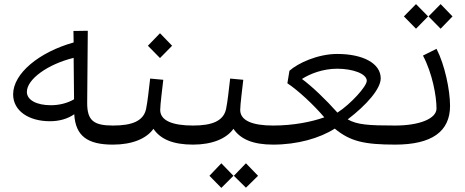

<svg xmlns="http://www.w3.org/2000/svg" viewBox="-20 -705 2267 936"><path d="M530 0 550 -12V-81L530 -93C435 -93 405 -119 405 -203L408 -555L338 -554L339 -498C171 -451 44 -347 44 -245C44 -164 121 -114 223 -114C270 -114 310 -126 342 -148C348 -41 408 0 530 0ZM111 -257C111 -319 213 -392 339 -423L341 -221C309 -202 268 -192 228 -192C159 -192 111 -217 111 -257Z M531 0C624 0 694 -29 728 -77C762 -27 822 0 921 0L940 -12V-81L921 -93C821 -93 761 -117 761 -169C761 -196 772 -278 776 -316L712 -322C705 -260 699 -207 692 -173C679 -115 624 -93 531 -93L512 -81V-12ZM701 -482 760 -422 819 -482 760 -543Z M921 0C1014 0 1084 -29 1118 -77C1152 -27 1212 0 1311 0L1330 -12V-81L1311 -93C1211 -93 1151 -117 1151 -169C1151 -196 1162 -278 1166 -316L1102 -322C1095 -260 1089 -207 1082 -173C1069 -115 1014 -93 921 -93L902 -81V-12ZM1001 152 1059 211 1118 152 1059 91ZM1120 152 1179 210 1238 152 1179 91Z M1311 0C1430 0 1538 -31 1612 -78C1687 -16 1755 0 1908 0L1927 -12V-81L1908 -93C1775 -93 1721 -97 1675 -123C1767 -193 1836 -272 1836 -323C1836 -397 1748 -442 1624 -442C1529 -442 1432 -397 1391 -360L1381 -299C1434 -264 1509 -194 1561 -133C1499 -111 1411 -93 1311 -93L1292 -81V-12ZM1452 -320C1491 -345 1553 -370 1624 -370C1699 -370 1768 -346 1768 -311C1768 -284 1690 -198 1625 -156C1568 -220 1501 -284 1452 -320Z M1906 0C2084 0 2174 -63 2174 -189C2174 -266 2148 -390 2108 -467L2042 -434C2088 -347 2108 -236 2108 -176C2108 -127 2026 -93 1906 -93L1889 -81V-12ZM1949 -625 2008 -565 2067 -625 2008 -685ZM2069 -625 2128 -565 2186 -625 2128 -685Z"/></svg>

Font: Wafeq
Style: Regular
Weight: 400
Designer: Rasmus Andersson & Azza Alameddine
Foundry: Google & TypeTogether
Version: Version 3.000;FEAKit 1.0